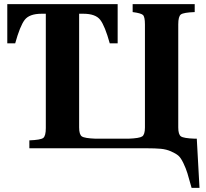

<svg xmlns="http://www.w3.org/2000/svg" viewBox="-20 -712 988 922"><path d="M15 -504V-692H545V-504H507Q484 -587 461.5 -616.5Q439 -646 380 -646H360V-100Q360 -66 373 -57Q386 -48 439 -46H597Q650 -48 663 -57Q676 -66 676 -100V-595Q676 -632 666 -640.5Q656 -649 617 -654V-692H915V-654Q861 -652 848.5 -642.5Q836 -633 836 -595V-100Q836 -66 849 -57Q862 -48 915 -46H925L938 190H900Q887 143 880 120Q873 97 860.5 71Q848 45 836 35Q824 25 801.5 15Q779 5 752.5 2.5Q726 0 684 0H121V-38Q175 -40 187.5 -49.5Q200 -59 200 -97V-646H180Q121 -646 98.5 -616.5Q76 -587 53 -504Z"/></svg>

Font: Heuristica
Style: Bold
Weight: 700
Version: Version 1.0.2